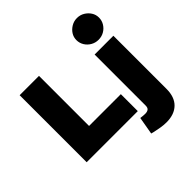

<svg xmlns="http://www.w3.org/2000/svg" viewBox="-253 -1006 1418 1418"><g transform="rotate(-45 456.0 -297.5)"><path d="M61 0V-700H263V-177H595V0ZM687 209Q657 209 628.5 204Q600 199 571 193L548 187L572 49L581 50Q589 51 599 52Q609 53 620 53Q641 53 653 44Q665 35 665 12V-521H861V34Q861 119 815 164Q769 209 687 209ZM763 -577Q731 -577 704 -592.5Q677 -608 661 -634Q645 -660 645 -691Q645 -722 661 -747Q677 -772 704 -788Q731 -804 763 -804Q796 -804 822.5 -788Q849 -772 865 -747Q881 -722 881 -691Q881 -660 865 -634Q849 -608 822.5 -592.5Q796 -577 763 -577Z"/></g></svg>

Font: REM ExtraBold
Style: Regular
Weight: 800
Designer: Octavio Pardo
Foundry: Ashler Design
Version: Version 1.005;gftools[0.9.28]